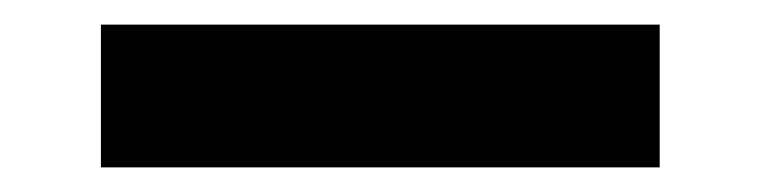

<svg xmlns="http://www.w3.org/2000/svg" viewBox="-20 72 617 156"><path d="M62 92H516V208H62Z"/></svg>

Font: Piazzolla ExtraBold
Style: Regular
Weight: 800
Designer: Juan Pablo del Peral
Foundry: Huerta Tipografica
Version: Version 1.330